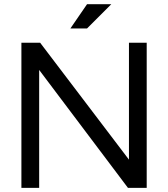

<svg xmlns="http://www.w3.org/2000/svg" viewBox="-20 -904 809 924"><path d="M83 0V-698.2H173.3L600.6 -135.7V-698.2H686V0H595.7L168.5 -567.4V0ZM398.9 -883.8H515.6L398.9 -767.1H318.8Z"/></svg>

Font: Sansation
Style: Regular
Weight: 400
Designer: Bernd Montag
Version: Version 1.301